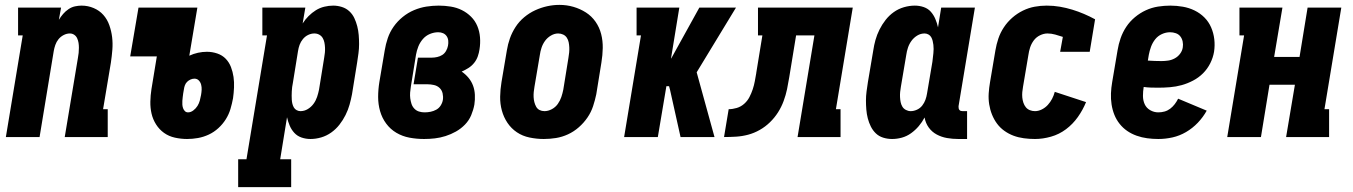

<svg xmlns="http://www.w3.org/2000/svg" viewBox="-20 -561 5540 786"><path d="M4 0 73 -416H54V-530H230L221 -480Q229 -493 238.5 -504Q248 -515 260.5 -523.5Q273 -532 287 -535Q301 -538 314 -538Q340 -538 363.5 -528Q387 -518 403 -500Q419 -482 427.5 -458Q436 -434 439 -409Q442 -384 440 -358Q438 -332 434 -305L402 -114H421V0H245L299 -324Q301 -334 302 -344.5Q303 -355 303 -365.5Q303 -376 301.5 -385.5Q300 -395 296 -404Q292 -413 284 -418.5Q276 -424 266 -424Q253 -424 240.5 -417.5Q228 -411 219.5 -400.5Q211 -390 206.5 -377Q202 -364 200 -352L142 0Z M746 8Q721 8 696 2.5Q671 -3 651.5 -17Q632 -31 619 -51.5Q606 -72 600.5 -95.5Q595 -119 595.5 -145Q596 -171 600 -196L622 -330H513L547 -530H788L755 -333Q772 -341 790.5 -345Q809 -349 827 -349Q849 -349 869.5 -342Q890 -335 904 -320.5Q918 -306 925.5 -286.5Q933 -267 936 -246Q939 -225 938 -202.5Q937 -180 934 -159Q930 -137 923.5 -115Q917 -93 904.5 -73Q892 -53 874 -36.5Q856 -20 834.5 -10Q813 0 790.5 4Q768 8 746 8ZM750 -101Q761 -101 771.5 -109Q782 -117 788.5 -127.5Q795 -138 798 -149.5Q801 -161 803 -172Q805 -183 805.5 -193.5Q806 -204 803.5 -214Q801 -224 794 -231.5Q787 -239 776 -239Q768 -239 760 -235.5Q752 -232 746 -226Q740 -220 737 -212Q734 -204 733 -196L730 -179Q729 -171 728 -163.5Q727 -156 726.5 -148Q726 -140 726.5 -132.5Q727 -125 729.5 -118Q732 -111 737 -106Q742 -101 750 -101Z M955 205V91H989L1073 -416H1054V-530H1230L1219 -465Q1229 -481 1243 -495Q1257 -509 1273 -519Q1289 -529 1307.5 -533.5Q1326 -538 1344 -538Q1362 -538 1379.5 -532.5Q1397 -527 1410 -515Q1423 -503 1430.5 -487Q1438 -471 1442.5 -453.5Q1447 -436 1448.5 -417.5Q1450 -399 1450 -380.5Q1450 -362 1447.5 -343Q1445 -324 1442 -305L1421 -175Q1417 -154 1411 -132.5Q1405 -111 1394.5 -90Q1384 -69 1369.5 -50.5Q1355 -32 1336 -18.5Q1317 -5 1295 1.5Q1273 8 1251 8Q1232 8 1214.5 2Q1197 -4 1185 -17Q1173 -30 1166 -46.5Q1159 -63 1155 -81L1127 91H1172V205ZM1210 -106Q1226 -106 1240 -114.5Q1254 -123 1263.5 -136Q1273 -149 1278 -164Q1283 -179 1286 -194L1307 -324Q1309 -335 1310 -345.5Q1311 -356 1310.5 -366.5Q1310 -377 1308 -387Q1306 -397 1301 -405.5Q1296 -414 1287 -419Q1278 -424 1267 -424Q1254 -424 1241.5 -418Q1229 -412 1220 -401Q1211 -390 1206.5 -377.5Q1202 -365 1200 -352L1179 -222Q1177 -213 1176 -204.5Q1175 -196 1174.5 -187Q1174 -178 1174 -169.5Q1174 -161 1174.5 -152.5Q1175 -144 1177 -136Q1179 -128 1183 -121Q1187 -114 1194.5 -110Q1202 -106 1210 -106Z M1716 8Q1685 8 1656 2.5Q1627 -3 1602.5 -17.5Q1578 -32 1561 -55Q1544 -78 1536 -106Q1528 -134 1528 -164Q1528 -194 1533 -225L1555 -355Q1559 -380 1567.5 -405Q1576 -430 1591.5 -452Q1607 -474 1628.5 -491.5Q1650 -509 1675 -519.5Q1700 -530 1725.5 -534Q1751 -538 1776 -538Q1801 -538 1825.5 -534Q1850 -530 1871 -519.5Q1892 -509 1908.5 -492.5Q1925 -476 1934 -454.5Q1943 -433 1945 -408.5Q1947 -384 1943 -359Q1941 -345 1936 -330.5Q1931 -316 1921 -303.5Q1911 -291 1897.5 -282.5Q1884 -274 1870 -268Q1886 -257 1898 -242.5Q1910 -228 1916.5 -210.5Q1923 -193 1924 -173Q1925 -153 1922 -133Q1918 -111 1909 -89.5Q1900 -68 1883.5 -51Q1867 -34 1846.5 -22.5Q1826 -11 1804 -4Q1782 3 1760 5.5Q1738 8 1716 8ZM1718 -101Q1731 -101 1743 -103.5Q1755 -106 1766 -112Q1777 -118 1784 -129Q1791 -140 1793 -152Q1795 -165 1792 -178.5Q1789 -192 1779.5 -201Q1770 -210 1756.5 -213Q1743 -216 1730 -216H1673L1691 -325H1748Q1758 -325 1769.5 -327.5Q1781 -330 1790.5 -336Q1800 -342 1806 -352.5Q1812 -363 1814 -374Q1816 -384 1815 -394.5Q1814 -405 1808.5 -413Q1803 -421 1794 -425Q1785 -429 1774 -429Q1757 -429 1740 -422Q1723 -415 1711 -401Q1699 -387 1692.5 -370.5Q1686 -354 1683 -337L1662 -207Q1660 -195 1659 -182.5Q1658 -170 1659.5 -158.5Q1661 -147 1664.5 -136Q1668 -125 1676 -116.5Q1684 -108 1695 -104.5Q1706 -101 1718 -101Z M2206 8Q2177 8 2148 2Q2119 -4 2096 -19.5Q2073 -35 2057.5 -58Q2042 -81 2034.5 -108.5Q2027 -136 2027.5 -165.5Q2028 -195 2033 -225L2055 -355Q2059 -380 2067.5 -404Q2076 -428 2090.5 -450.5Q2105 -473 2126 -490.5Q2147 -508 2171 -519Q2195 -530 2220 -535.5Q2245 -541 2270 -541Q2300 -541 2327.5 -533Q2355 -525 2378.5 -510Q2402 -495 2418 -472Q2434 -449 2441 -421.5Q2448 -394 2447.5 -364.5Q2447 -335 2442 -305L2421 -175Q2416 -151 2408 -126.5Q2400 -102 2385 -80Q2370 -58 2349.5 -40Q2329 -22 2305 -11Q2281 0 2256 4Q2231 8 2206 8ZM2209 -106Q2224 -106 2239 -114Q2254 -122 2263.5 -135.5Q2273 -149 2278 -164Q2283 -179 2286 -194L2307 -324Q2309 -335 2310 -346Q2311 -357 2310.5 -367.5Q2310 -378 2308 -388Q2306 -398 2300.5 -406.5Q2295 -415 2285.5 -419.5Q2276 -424 2265 -424Q2250 -424 2235.5 -415.5Q2221 -407 2211.5 -394Q2202 -381 2197 -366Q2192 -351 2190 -336L2168 -206Q2166 -195 2165 -184.5Q2164 -174 2164.5 -163.5Q2165 -153 2167.5 -143Q2170 -133 2175 -124Q2180 -115 2189 -110.5Q2198 -106 2209 -106Z M2535 0 2604 -416H2586V-530H2761L2727 -322H2728L2843 -530H2993L2832 -265L2905 0H2766L2723 -193L2719 -208H2708L2673 0Z M2944 0 2963 -114Q2979 -114 2996 -119Q3013 -124 3026.5 -136Q3040 -148 3048 -163.5Q3056 -179 3061.5 -195.5Q3067 -212 3070 -228.5Q3073 -245 3076 -262V-263Q3076 -263 3076 -263Q3076 -263 3076 -263L3101 -416H3083V-530H3471L3402 -114H3421V0H3245L3314 -416H3239L3211 -245Q3207 -220 3202 -196Q3197 -172 3188 -147.5Q3179 -123 3165 -101Q3151 -79 3132 -60.5Q3113 -42 3090 -29Q3067 -16 3042.5 -9.5Q3018 -3 2993 -1.5Q2968 0 2944 0Z M3632 8Q3613 8 3595.5 2.5Q3578 -3 3565.5 -15Q3553 -27 3545 -43Q3537 -59 3532.5 -76.5Q3528 -94 3526.5 -112.5Q3525 -131 3525 -149.5Q3525 -168 3527.5 -187Q3530 -206 3533 -225L3555 -355Q3558 -376 3564 -397.5Q3570 -419 3580.5 -440Q3591 -461 3605.5 -479.5Q3620 -498 3639 -511.5Q3658 -525 3680.5 -531.5Q3703 -538 3725 -538Q3744 -538 3761.5 -532Q3779 -526 3790.5 -513Q3802 -500 3809 -483.5Q3816 -467 3820 -449L3833 -530H3971L3904 -126Q3904 -122 3904.5 -118Q3905 -114 3907.5 -111Q3910 -108 3913.5 -107Q3917 -106 3921 -106H3939V8H3903Q3879 8 3856.5 4Q3834 0 3814.5 -10.5Q3795 -21 3782 -39Q3769 -57 3765 -80Q3755 -61 3741 -44.5Q3727 -28 3709.5 -15.5Q3692 -3 3672 2.5Q3652 8 3632 8ZM3708 -106Q3721 -106 3734 -112Q3747 -118 3755.5 -129Q3764 -140 3768.5 -152.5Q3773 -165 3775 -178L3797 -308Q3798 -317 3799 -325.5Q3800 -334 3801 -343Q3802 -352 3802 -360.5Q3802 -369 3801 -377.5Q3800 -386 3798 -394Q3796 -402 3792 -409Q3788 -416 3780.5 -420Q3773 -424 3765 -424Q3749 -424 3735 -415.5Q3721 -407 3711.5 -394Q3702 -381 3697 -366Q3692 -351 3690 -336L3668 -206Q3666 -195 3665 -184.5Q3664 -174 3664.5 -163.5Q3665 -153 3667 -143Q3669 -133 3674 -124.5Q3679 -116 3688.5 -111Q3698 -106 3708 -106Z M4217 8Q4194 8 4171.5 5Q4149 2 4129 -5.5Q4109 -13 4091.5 -25.5Q4074 -38 4061.5 -55Q4049 -72 4041 -92Q4033 -112 4029.5 -134Q4026 -156 4027.5 -179Q4029 -202 4033 -225L4055 -355Q4059 -379 4067 -403Q4075 -427 4089.5 -449Q4104 -471 4124 -488.5Q4144 -506 4167.5 -517.5Q4191 -529 4215.5 -533.5Q4240 -538 4265 -538Q4293 -538 4319 -533.5Q4345 -529 4369.5 -521.5Q4394 -514 4417.5 -504Q4441 -494 4463 -482L4441 -349H4320L4331 -410Q4316 -415 4300 -419.5Q4284 -424 4268 -424Q4253 -424 4237.5 -416.5Q4222 -409 4212 -395.5Q4202 -382 4197 -366.5Q4192 -351 4190 -336L4168 -206Q4166 -195 4165 -184Q4164 -173 4165 -162Q4166 -151 4169.5 -140.5Q4173 -130 4179.5 -122Q4186 -114 4196 -110Q4206 -106 4217 -106Q4231 -106 4245 -113Q4259 -120 4269.5 -131.5Q4280 -143 4287 -156.5Q4294 -170 4298 -185L4426 -143Q4413 -111 4392.5 -82Q4372 -53 4344 -32Q4316 -11 4282.5 -1.5Q4249 8 4217 8Z M4722 8Q4699 8 4676.5 5Q4654 2 4633 -5.5Q4612 -13 4594.5 -25Q4577 -37 4563.5 -54Q4550 -71 4542 -91Q4534 -111 4530.5 -133.5Q4527 -156 4528 -179Q4529 -202 4533 -225L4555 -355Q4559 -380 4567.5 -404.5Q4576 -429 4590.5 -451Q4605 -473 4626 -490.5Q4647 -508 4671 -519Q4695 -530 4720.5 -534Q4746 -538 4771 -538Q4797 -538 4822.5 -533.5Q4848 -529 4870.5 -518Q4893 -507 4910.5 -489.5Q4928 -472 4938 -449Q4948 -426 4951 -400.5Q4954 -375 4950 -349Q4946 -325 4934.5 -302Q4923 -279 4905 -261Q4887 -243 4864 -231Q4841 -219 4817.5 -212.5Q4794 -206 4769.5 -204Q4745 -202 4722 -202Q4706 -202 4691 -202.5Q4676 -203 4662 -205Q4659 -187 4659 -168.5Q4659 -150 4666 -134.5Q4673 -119 4688.5 -110Q4704 -101 4722 -101Q4735 -101 4747.5 -104.5Q4760 -108 4770.5 -116Q4781 -124 4789 -134.5Q4797 -145 4803 -157L4920 -108Q4905 -81 4883.5 -58.5Q4862 -36 4835.5 -20.5Q4809 -5 4780 1.5Q4751 8 4722 8ZM4735 -311Q4748 -311 4762 -313Q4776 -315 4789 -322Q4802 -329 4811 -341Q4820 -353 4822 -367Q4824 -379 4821.5 -391Q4819 -403 4812 -412Q4805 -421 4793.5 -425Q4782 -429 4770 -429Q4753 -429 4736.5 -421.5Q4720 -414 4709 -400Q4698 -386 4692 -369.5Q4686 -353 4683 -337L4679 -313Q4693 -312 4707 -311.5Q4721 -311 4735 -311Z M5004 0 5073 -416H5054V-530H5230L5196 -328H5300L5333 -530H5471L5402 -114H5421V0H5245L5281 -214H5177L5142 0Z"/></svg>

Font: Iosevka Slab Heavy
Style: Italic
Weight: 900
Italic angle: -9°
Monospace: yes
Designer: Belleve Invis
Foundry: Belleve Invis
Version: Version 11.1.0; ttfautohint (v1.8.3)